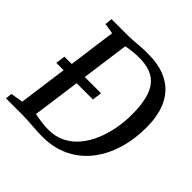

<svg xmlns="http://www.w3.org/2000/svg" viewBox="-197 -917 1092 1092"><g transform="rotate(45 348.5 -371.5)"><path d="M102.5 -743H235.9Q272.8 -744 310.6 -747.5Q348.3 -751 385.4 -751Q464.9 -751.1 520.7 -729.3Q576.5 -707.4 611.6 -667.1Q646.8 -626.8 663 -571.7Q679.2 -516.5 679.2 -450Q679.2 -351.8 653.6 -268.3Q628 -184.7 578.9 -122.7Q529.8 -60.8 458.8 -26.4Q387.9 8 297.1 8Q274 8 252.2 6.8Q230.5 5.5 209.6 4Q188.7 2.5 168.8 1.2Q149 0 129.4 0H-3.7L0.8 -39.6L75.4 -52.2L161.6 -688.7L98.2 -699ZM175.3 -20.8 161.8 -63.2Q173.9 -58.6 197.8 -54.1Q221.7 -49.7 247.9 -46.9Q274.1 -44 293.1 -44Q350.3 -44 395 -66.9Q439.7 -89.7 472.5 -129.3Q505.3 -168.9 526.6 -219.7Q547.8 -270.6 558.2 -327.2Q568.7 -383.7 568.7 -440.1Q568.7 -509.3 557.3 -558.5Q545.9 -607.8 521.8 -639Q497.7 -670.3 459.9 -685Q422.1 -699.7 368.7 -699.7Q346.5 -699.7 324 -697.5Q301.4 -695.4 282.9 -692.3Q264.3 -689.2 253.2 -686.4L271.5 -722ZM56.4 -345.1 64 -402.7H358.5L351 -345.1Z"/></g></svg>

Font: Merriweather Light
Style: Italic
Weight: 300
Italic angle: -7.8°
Designer: Eben Sorkin
Foundry: Eben Sorkin
Version: Version 2.101